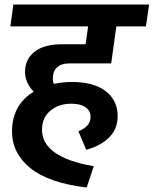

<svg xmlns="http://www.w3.org/2000/svg" viewBox="-20 -712 680 850"><path d="M285.2 -431.2Q251.5 -431.2 232.7 -413.8Q213.9 -396.5 213.9 -365.2Q213.9 -351.1 217.8 -340.8Q260.3 -349.1 297.9 -349.1Q396 -349.1 448.5 -307.9Q501 -266.6 501 -198.2Q501 -141.6 463.9 -104.2Q426.8 -66.9 361.8 -48.8L327.1 -130.9Q380.9 -152.3 380.9 -193.8Q380.9 -221.7 358.6 -237.3Q336.4 -252.9 295.9 -252.9Q239.7 -252.9 202.9 -221.9Q166 -190.9 166 -138.2Q166 -15.6 395 23.9L363.8 118.2Q195.3 98.1 114.3 32.2Q33.2 -33.7 33.2 -129.9Q33.2 -246.6 128.9 -306.2Q90.8 -346.2 90.8 -394Q90.8 -449.2 132.8 -482.7Q174.8 -516.1 253.9 -516.1H358.9L370.1 -595.2H25.9L39.1 -691.9H640.1L626 -595.2H495.1L472.2 -431.2Z"/></svg>

Font: FiraGO SemiBold
Style: Italic
Weight: 600
Italic angle: -8°
Designer: bBox Type GmbH
Foundry: bBox Type GmbH
Version: Version 1.001;PS 001.001;hotconv 1.0.88;makeotf.lib2.5.64775